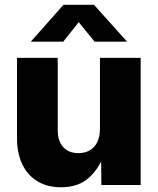

<svg xmlns="http://www.w3.org/2000/svg" viewBox="-20 -770 656 799"><path d="M233.9 9.3Q177.2 9.3 136.2 -15.4Q95.2 -40 73 -85.9Q50.8 -131.8 50.8 -194.8V-529.3H220.2V-228.5Q220.2 -183.1 242.9 -158Q265.6 -132.8 306.2 -132.8Q333.5 -132.8 353.5 -144.3Q373.5 -155.8 384.8 -178.7Q396 -201.7 396 -234.9V-529.3H565.4V0H401.9L400.4 -138.2H417.5Q395 -71.3 350.8 -31Q306.6 9.3 233.9 9.3ZM243.2 -596.7H109.4V-598.1L244.1 -750H371.1L507.3 -598.1V-596.7H373.5L307.6 -677.7Z"/></svg>

Font: Inter 24pt ExtraBold
Style: Regular
Weight: 800
Designer: Rasmus Andersson
Foundry: rsms
Version: Version 4.001;git-66647c0bb